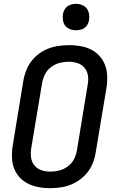

<svg xmlns="http://www.w3.org/2000/svg" viewBox="-20 -980 616 1008"><path d="M243 8Q274 8 306.5 2.5Q339 -3 369.5 -18.5Q400 -34 424.5 -58.5Q449 -83 463 -114Q477 -145 482 -177L539 -519Q545 -555 542 -591.5Q539 -628 522.5 -658Q506 -688 477.5 -708Q449 -728 414 -735.5Q379 -743 343 -743Q311 -743 278.5 -737.5Q246 -732 215.5 -717Q185 -702 160.5 -677Q136 -652 122.5 -621.5Q109 -591 103 -559L47 -217Q41 -180 43.5 -144Q46 -108 62.5 -77.5Q79 -47 107.5 -27.5Q136 -8 171 0Q206 8 243 8ZM244 -79Q220 -79 197.5 -86.5Q175 -94 160.5 -112Q146 -130 143 -154Q140 -178 144 -202L201 -544Q205 -568 216.5 -590.5Q228 -613 249 -628.5Q270 -644 293.5 -650Q317 -656 341 -656Q365 -656 387.5 -648.5Q410 -641 424.5 -623Q439 -605 442 -581Q445 -557 440 -533L384 -191Q380 -167 368.5 -144.5Q357 -122 336 -106.5Q315 -91 291.5 -85Q268 -79 244 -79ZM379 -821Q394 -821 409.5 -826Q425 -831 435 -844.5Q445 -858 447 -873Q451 -896 445 -917Q439 -938 420 -949Q401 -960 379 -960Q364 -960 348.5 -954.5Q333 -949 323 -935.5Q313 -922 311 -907Q307 -885 313 -863.5Q319 -842 338 -831.5Q357 -821 379 -821Z"/></svg>

Font: Iosevka Sparkle Medium Oblique
Style: Regular
Weight: 500
Italic angle: -9°
Designer: Belleve Invis
Foundry: Belleve Invis
Version: Version 4.5.0; ttfautohint (v1.8.3)